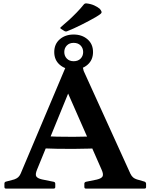

<svg xmlns="http://www.w3.org/2000/svg" viewBox="-20 -1109 885 1129"><path d="M15 0Q6 0 6 -10V-29Q6 -39 15 -41L64 -54Q78 -59 86.5 -66.5Q95 -74 101 -87L373 -731Q376 -740 386 -741L447 -755Q457 -757 459 -747L472 -692L747 -87Q754 -73 763 -65.5Q772 -58 785 -54L830 -41Q839 -37 839 -28V-9Q839 0 829 0H485Q476 0 476 -10V-29Q476 -37 485 -40L549 -53Q578 -60 583.5 -72.5Q589 -85 578 -110L348 -633L431 -682L198 -112Q186 -83 193.5 -71.5Q201 -60 227 -54L296 -40Q305 -38 305 -28V-9Q305 0 295 0ZM221 -309Q315 -304 410.5 -304.5Q506 -305 599 -310V-239Q506 -234 410.5 -233.5Q315 -233 221 -237ZM413 -700Q364 -700 331.5 -728Q299 -756 299 -803Q299 -850 331.5 -878Q364 -906 413 -906Q462 -906 494.5 -878Q527 -850 527 -803Q527 -756 494.5 -728Q462 -700 413 -700ZM413 -749Q439 -749 454 -764.5Q469 -780 469 -803Q469 -826 454 -841.5Q439 -857 413 -857Q388 -857 373 -841.5Q358 -826 358 -803Q358 -780 373 -764.5Q388 -749 413 -749ZM339 -939Q331 -944 338 -950Q360 -968 383.5 -989.5Q407 -1011 430.5 -1035Q454 -1059 473 -1083Q479 -1090 489 -1089Q515 -1086 534.5 -1077Q554 -1068 567 -1057Q575 -1047 577 -1040.5Q579 -1034 571.5 -1027.5Q564 -1021 544 -1009Q504 -986 458 -963Q412 -940 374 -925Q366 -922 358 -927Z"/></svg>

Font: Hahmlet SemiBold
Style: Regular
Weight: 600
Version: Version 1.002